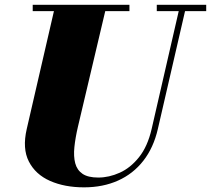

<svg xmlns="http://www.w3.org/2000/svg" viewBox="-20 -770 884 804"><path d="M332 14.5Q250.5 14.5 189.5 -12.5Q128.5 -39.5 100.8 -93.8Q73 -148 92 -230L212 -750H427L306.5 -240Q295.5 -193 291.5 -154Q287.5 -115 295 -86.5Q302.5 -58 325.5 -42.2Q348.5 -26.5 391.5 -26.5Q436.5 -26.5 481.5 -46.8Q526.5 -67 562.2 -111.8Q598 -156.5 615 -230L734.5 -750H761L641 -230Q623 -151.5 580.2 -96.8Q537.5 -42 474.2 -13.8Q411 14.5 332 14.5ZM117 -723.5V-750H522V-723.5ZM636.5 -723.5V-750H843.5V-723.5Z"/></svg>

Font: Bodoni Moda 9pt Black
Style: Italic
Weight: 900
Italic angle: -13°
Designer: Owen Earl
Foundry: indestructible type
Version: Version 2.004